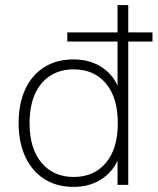

<svg xmlns="http://www.w3.org/2000/svg" viewBox="-20 -725 618 753"><path d="M268 8Q203 8 154.5 -22.5Q106 -53 79.5 -109.5Q53 -166 53 -242Q53 -319 79 -375Q105 -431 153.5 -461.5Q202 -492 268 -492Q338 -492 387 -456Q436 -420 452 -358H441V-562H244V-598H441V-705H483V-598H578V-562H483V0H441V-126H452Q436 -65 387 -28.5Q338 8 268 8ZM269 -31Q349 -31 395.5 -86.5Q442 -142 442 -242Q442 -342 395.5 -397.5Q349 -453 269 -453Q216 -453 177 -428Q138 -403 117 -356Q96 -309 96 -242Q96 -142 143 -86.5Q190 -31 269 -31Z"/></svg>

Font: Nunito Sans 12pt ExtraLight
Style: Regular
Weight: 200
Version: Version 3.101;gftools[0.9.27]